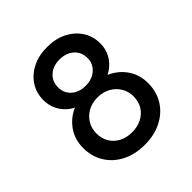

<svg xmlns="http://www.w3.org/2000/svg" viewBox="-194 -852 1005 1005"><g transform="rotate(-45 308.5 -350.0)"><path d="M308 12Q236.5 12 182.5 -15.8Q128.5 -43.5 98.2 -92.5Q68 -141.5 68 -204Q68 -268 101.2 -315Q134.5 -362 187 -384.5Q160.5 -398 140.5 -419.5Q120.5 -441 109.2 -468.8Q98 -496.5 98 -529Q98 -581 124.2 -622.2Q150.5 -663.5 197.8 -687.8Q245 -712 308 -712Q371.5 -712 418.8 -687.8Q466 -663.5 492.5 -622.2Q519 -581 519 -529Q519 -496.5 507.8 -468.8Q496.5 -441 476.2 -419.8Q456 -398.5 429 -385Q482.5 -362 515.8 -314.8Q549 -267.5 549 -204Q549 -141.5 518.8 -92.5Q488.5 -43.5 434.2 -15.8Q380 12 308 12ZM308 -81.5Q347.5 -81.5 378.8 -97.2Q410 -113 428 -141.8Q446 -170.5 446 -210Q446 -245.5 428.5 -274.8Q411 -304 379.8 -321.5Q348.5 -339 308 -339Q267.5 -339 236.5 -321.5Q205.5 -304 188.2 -274.8Q171 -245.5 171 -210Q171 -170.5 188.8 -141.8Q206.5 -113 237.2 -97.2Q268 -81.5 308 -81.5ZM308 -425.5Q357 -425.5 387.2 -453Q417.5 -480.5 417.5 -521Q417.5 -566 386.8 -593Q356 -620 308 -620Q260.5 -620 230 -593Q199.5 -566 199.5 -521Q199.5 -480.5 229 -453Q258.5 -425.5 308 -425.5Z"/></g></svg>

Font: Overpass Medium
Style: Regular
Weight: 500
Designer: Delve Withrington, Dave Bailey, Thomas Jockin
Foundry: Delve Fonts LLC
Version: Version 4.000